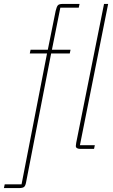

<svg xmlns="http://www.w3.org/2000/svg" viewBox="-86 -760 576 980"><path d="M47 171Q44 188 37 194Q30 200 10 200H-66L-62 181H24L154 -487H66L70 -506H158L198 -704Q203 -725 209 -732.5Q215 -740 235 -740H320L316 -721H222L179 -506H274L270 -487H175ZM324 0Q314 0 307.5 -3.5Q301 -7 301 -15Q301 -21 303 -31L445 -740H466L322 -19H398L394 0Z"/></svg>

Font: IBM Plex Sans Condensed Thin
Style: Italic
Weight: 100
Width: 3
Italic angle: -11°
Designer: Mike Abbink, Paul van der Laan, Pieter van Rosmalen
Foundry: Bold Monday
Version: Version 1.3